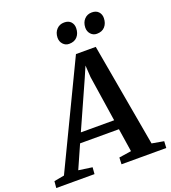

<svg xmlns="http://www.w3.org/2000/svg" viewBox="-237 -1081 1071 1203"><g transform="rotate(-20 298.0 -479.0)"><path d="M-70.5 0 -66.5 -44.5 1.5 -57 332.5 -746.5H464.5L586 -58.5L665.5 -44.5L663 0H364.5L366.5 -44.5L448.5 -57L424.5 -212H165.5L97 -57.5L188 -44.5L184.5 0ZM193.5 -275H415.5L369 -580L364 -658.5L332 -584.5ZM315 -821Q291 -821 274.8 -838.8Q258.5 -856.5 259 -882.5Q260 -916.5 279.8 -937.2Q299.5 -958 330 -958Q359.5 -958 374.8 -941Q390 -924 389.5 -899Q389 -864.5 369.8 -842.8Q350.5 -821 315 -821ZM500 -821Q475.5 -821 459.5 -838.8Q443.5 -856.5 444 -882.5Q445 -916.5 464.5 -937.2Q484 -958 514.5 -958Q543.5 -958 559 -941Q574.5 -924 574 -899Q573.5 -864.5 554.2 -842.8Q535 -821 500 -821Z"/></g></svg>

Font: Merriweather Light 18pt SemiBold
Style: Italic
Weight: 600
Italic angle: -7.8°
Version: Version 2.101